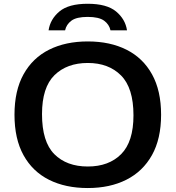

<svg xmlns="http://www.w3.org/2000/svg" viewBox="-20 -964 909 994"><path d="M434.5 9.5Q319 9.5 233.8 -33.2Q148.5 -76 101.8 -160.5Q55 -245 55 -370Q55 -495 102 -579.5Q149 -664 234.2 -706.8Q319.5 -749.5 434.5 -749.5Q550 -749.5 635.2 -706.5Q720.5 -663.5 767.2 -579Q814 -494.5 814 -370Q814 -245.5 766.8 -161Q719.5 -76.5 634.2 -33.5Q549 9.5 434.5 9.5ZM434.5 -102Q543.5 -102 607.2 -166Q671 -230 671 -367Q671 -508.5 606.8 -573.2Q542.5 -638 434.5 -638Q326.5 -638 262 -574.8Q197.5 -511.5 197.5 -373Q197.5 -230 261.2 -166Q325 -102 434.5 -102ZM231.5 -807Q240 -864.5 287.5 -904.5Q335 -944.5 434 -944.5Q533 -944.5 581 -904.5Q629 -864.5 637.5 -807H552Q545.5 -837.5 518.8 -857Q492 -876.5 434 -876.5Q376 -876.5 349.8 -857Q323.5 -837.5 317 -807Z"/></svg>

Font: Encode Sans Expanded SemiBold
Style: Regular
Weight: 600
Width: 7
Designer: Multiple Designers
Foundry: Impallari Type
Version: Version 3.000; ttfautohint (v1.8.3) -l 8 -r 50 -G 200 -x 14 